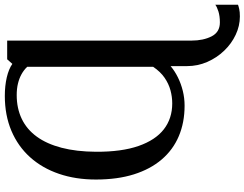

<svg xmlns="http://www.w3.org/2000/svg" viewBox="-132 -662 1039 816"><g transform="rotate(-90 388.0 -253.5)"><path d="M726.5 246Q686.5 246 648.8 228.2Q611 210.5 581 179.2Q551 148 533.2 107.2Q515.5 66.5 515.5 21V-48.5Q495 -31 467.8 -17.5Q440.5 -4 410 3.5Q379.5 11 347.5 11Q276 11 218 -13.5Q160 -38 118.8 -86.2Q77.5 -134.5 55.5 -204.5Q33.5 -274.5 33.5 -366Q33.5 -452 57.8 -523Q82 -594 128.2 -645.5Q174.5 -697 240.5 -725Q306.5 -753 389 -753Q431.5 -753 467.2 -744.8Q503 -736.5 525 -721L544.5 -743H624V40.5Q624 90.5 642 125.8Q660 161 701 161Q728 161 747.8 154.8Q767.5 148.5 776.5 141.5V238Q770 240.5 758 243.2Q746 246 726.5 246ZM357 -41.5Q385 -41.5 412.8 -49Q440.5 -56.5 466 -74Q491.5 -91.5 512.5 -122.5V-658Q498.5 -672.5 480.8 -682.2Q463 -692 441.2 -697.2Q419.5 -702.5 392.5 -702.5Q336 -702.5 291.2 -681Q246.5 -659.5 215.8 -617.2Q185 -575 168.5 -511.8Q152 -448.5 151.5 -365.5Q151 -257 176 -185Q201 -113 247 -77.2Q293 -41.5 357 -41.5Z"/></g></svg>

Font: Merriweather Light 18pt
Style: Regular
Weight: 400
Version: Version 2.100